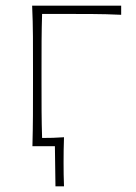

<svg xmlns="http://www.w3.org/2000/svg" viewBox="-20 -514 477 675"><path d="M94 0Q95.5 -56.5 95.8 -108.5Q96 -160.5 96 -221V-271Q96 -332 95.8 -385Q95.5 -438 93 -494H406V-462Q353.5 -464.5 299.8 -464.8Q246 -465 195 -465H128Q126.5 -416.5 126.2 -370.8Q126 -325 126 -271V-221Q126 -168 126.2 -122.2Q126.5 -76.5 128 -29Q147 -29 166.2 -29.5Q185.5 -30 205 -31.5Q204 -8 203.8 14Q203.5 36 203.5 57.5Q203.5 78.5 203.8 99.2Q204 120 205 141H175L173 0Z"/></svg>

Font: Commissioner Flair Thin
Style: Regular
Weight: 100
Designer: Kostas Bartsokas
Foundry: Kostas Bartsokas
Version: Version 1.000; ttfautohint (v1.8.3)